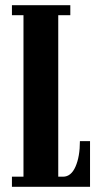

<svg xmlns="http://www.w3.org/2000/svg" viewBox="-20 -720 400 740"><path d="M26 0V-39H70.5V-661.5H26V-700H251V-661.5H204.5V-39H223Q254 -39 271 -77.8Q288 -116.5 288 -176H327V0Z"/></svg>

Font: Imbue 10pt ExtraBold
Style: Regular
Weight: 800
Designer: Tyler Finck
Foundry: Etcetera Type Company
Version: Version 1.102; ttfautohint (v1.8.3)